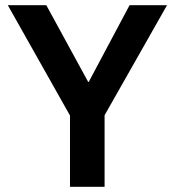

<svg xmlns="http://www.w3.org/2000/svg" viewBox="-20 -718 672 738"><path d="M249 0V-274L10 -698H158L319 -403H321L478 -698H622L382 -275V0Z"/></svg>

Font: IBM Plex Sans Arabic SemiBold
Style: Regular
Weight: 600
Designer: Mike Abbink, Paul van der Laan, Pieter van Rosmalen, Wael Morcos, Khajak Apelian
Foundry: Bold Monday
Version: Version 1.1